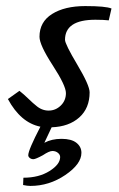

<svg xmlns="http://www.w3.org/2000/svg" viewBox="-20 -419 391 632"><path d="M126 51Q150 38 182.5 38Q215 38 231.5 51Q248 64 248 84Q248 121 195 157Q142 193 80 193Q70 193 56 190L57 166Q108 166 143 144Q178 122 178 98Q178 90 170.5 84Q163 78 152.5 78Q142 78 121 92Q97 105 90 105Q83 105 78 101Q73 97 73 92Q73 75 113 -2Q48 -15 6 -93L44 -120Q58 -109 74 -93.5Q90 -78 98 -72Q117 -55 140 -55Q163 -55 180 -71.5Q197 -88 197 -112.5Q197 -137 153.5 -204Q110 -271 110 -298Q110 -347 151.5 -373Q193 -399 260.5 -399Q328 -399 347 -391L338 -352Q321 -354 294 -354Q194 -354 194 -288Q194 -274 234.5 -206Q275 -138 275 -115Q275 -63 241 -32.5Q207 -2 150 0Z"/></svg>

Font: Marck Script
Style: Regular
Weight: 400
Designer: Denis Masharov, Marck Fogel
Foundry: Denis Masharov
Version: Version 1.002